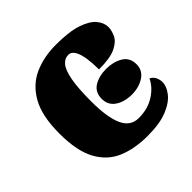

<svg xmlns="http://www.w3.org/2000/svg" viewBox="-148 -687 832 832"><g transform="rotate(-45 268.0 -270.5)"><path d="M304 10Q225 10 166 -15Q107 -40 74 -100.5Q41 -161 41 -267Q41 -376 76 -437.5Q111 -499 170 -525Q229 -551 302 -551Q384 -551 431 -535Q478 -519 498 -494.5Q518 -470 518 -444Q518 -424 507 -400Q496 -376 462 -359.5Q428 -343 359 -343Q359 -380 354.5 -411.5Q350 -443 339 -462.5Q328 -482 309 -482Q287 -482 271 -463Q255 -444 246 -397.5Q237 -351 237 -268Q237 -171 259.5 -121.5Q282 -72 332 -72Q388 -72 428.5 -98Q469 -124 486 -161Q502 -153 508.5 -138.5Q515 -124 515 -110Q515 -84 493.5 -56Q472 -28 426 -9Q380 10 304 10ZM383 -165Q338 -165 307.5 -185.5Q277 -206 277 -244Q277 -285 307.5 -304Q338 -323 383 -323Q426 -323 458 -304Q490 -285 490 -244Q490 -206 458 -185.5Q426 -165 383 -165Z"/></g></svg>

Font: Noto Serif Black
Style: Regular
Weight: 900
Designer: Monotype Design Team
Foundry: Monotype Imaging Inc.
Version: Version 2.014; ttfautohint (v1.8.4.7-5d5b)